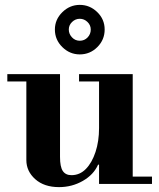

<svg xmlns="http://www.w3.org/2000/svg" viewBox="-20 -754 653 787"><path d="M222 13Q161 13 124.5 -19.5Q88 -52 88 -98V-435H226V-111Q226 -70 237.5 -53Q249 -36 273 -36Q307 -36 332 -61.5Q357 -87 371.5 -131Q386 -175 386 -229L406 -79H382Q364 -38 319.5 -12.5Q275 13 222 13ZM386 0V-30H603V0ZM10 -420V-450H226V-420ZM386 -15V-435H524V-15ZM304 -420V-450H524V-420ZM307 -531Q266 -531 235.5 -561Q205 -591 205 -633Q205 -674 235.5 -704Q266 -734 307 -734Q348 -734 378.5 -704.5Q409 -675 409 -633Q409 -591 379 -561Q349 -531 307 -531ZM307 -587Q326 -587 339 -600.5Q352 -614 352 -633Q352 -651 338.5 -664Q325 -677 307 -677Q289 -677 275.5 -664Q262 -651 262 -633Q262 -615 275 -601Q288 -587 307 -587Z"/></svg>

Font: Libre Bodoni
Style: Bold
Weight: 700
Designer: Pablo Impallari, Rodrigo Fuenzalida
Foundry: Impallari Type
Version: Version 2.005;gftools[0.9.23]